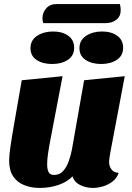

<svg xmlns="http://www.w3.org/2000/svg" viewBox="-20 -905 649 945"><path d="M176 20Q133 20 98.5 6Q64 -8 44.5 -37.5Q25 -67 25 -115Q25 -139 31.5 -184.5Q38 -230 52 -309Q66 -388 87 -510L288 -530Q267 -422 253 -347.5Q239 -273 229.5 -224.5Q220 -176 216 -146Q212 -116 212 -96Q212 -83 214.5 -71Q217 -59 224 -51.5Q231 -44 247 -44Q274 -44 291.5 -64Q309 -84 319 -113.5Q329 -143 334 -169L394 -510L594 -530L522 -149Q521 -141 519 -129Q517 -117 517 -107Q517 -88 528 -72Q539 -56 564 -54Q556 -29 535 -12.5Q514 4 488 12Q462 20 437 20Q404 20 375 6Q346 -8 337 -37Q310 -9 267 5.5Q224 20 176 20ZM193 -791Q191 -797 190 -803Q189 -809 189 -815Q189 -843 207.5 -864Q226 -885 258 -885H570Q572 -878 573 -870.5Q574 -863 574 -857Q575 -826 553.5 -808.5Q532 -791 498 -791ZM237 -590Q190 -590 160 -610Q130 -630 130 -668Q130 -707 162.5 -728.5Q195 -750 241 -750Q287 -750 316 -729Q345 -708 345 -670Q345 -631 314 -610.5Q283 -590 237 -590ZM478 -590Q432 -590 401.5 -610Q371 -630 371 -668Q371 -707 403.5 -728.5Q436 -750 482 -750Q528 -750 557 -729Q586 -708 586 -670Q586 -631 555 -610.5Q524 -590 478 -590Z"/></svg>

Font: Sansita Swashed Light ExtraBold
Style: Regular
Weight: 800
Version: Version 1.003